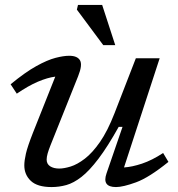

<svg xmlns="http://www.w3.org/2000/svg" viewBox="-20 -748 722 778"><path d="M411.5 -45 476.5 -234H461Q416 -153.5 379 -104.8Q342 -56 310.2 -31.2Q278.5 -6.5 249 1.8Q219.5 10 189 10Q131.5 10 105 -15Q78.5 -40 78.5 -78Q78.5 -97 85 -125.5Q91.5 -154 113.5 -210L204 -437.5Q172.5 -433.5 133.2 -416.8Q94 -400 48 -368.5L23 -406.5Q82.5 -455.5 127.2 -480.2Q172 -505 204.8 -513.5Q237.5 -522 260.5 -522Q293.5 -522 304.2 -503.5Q315 -485 296.5 -439L184.5 -159Q177.5 -141.5 173.2 -126.8Q169 -112 169 -101.5Q169 -83.5 183.2 -74.2Q197.5 -65 220 -65Q239.5 -65 266.2 -73.2Q293 -81.5 323.5 -104.8Q354 -128 385 -172.5Q416 -217 444 -289L530.5 -512H627L482.5 -69.5Q515 -71.5 555.5 -85Q596 -98.5 641 -128L662.5 -92Q584 -28.5 531.2 -9.2Q478.5 10 450 10Q392.5 10 411.5 -45ZM447 -565H398.5L291.5 -709L296 -728H394Z"/></svg>

Font: Newsreader Caption
Style: Italic
Weight: 400
Italic angle: -17°
Designer: Hugues Gentile
Foundry: Production Type
Version: Version 1.001